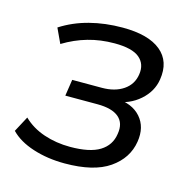

<svg xmlns="http://www.w3.org/2000/svg" viewBox="-83 -592 674 683"><g transform="rotate(15 254.0 -251.0)"><path d="M212.4 8.9Q149 8.9 95.5 -8.4Q41.9 -25.7 11.7 -57.3L42.2 -114.4Q73.6 -83.7 119 -68.3Q164.3 -53 215.7 -53Q288.3 -53 325.1 -75.8Q361.8 -98.6 367.9 -141.1Q375 -182.1 349.9 -203.4Q324.9 -224.7 270.9 -224.7H152.7L161.9 -285.2H270.8Q318.8 -285.2 350.1 -306.5Q381.5 -327.8 387.1 -365.8Q393.1 -404.8 366.2 -427.3Q339.2 -449.8 274.5 -449.8Q222.5 -449.8 176.8 -436.7Q131 -423.7 87.9 -397.5L62.7 -451.6Q109.7 -481.8 166.4 -496.5Q223.2 -511.3 287.9 -511.3Q382.9 -511.3 428.6 -473.6Q474.4 -435.9 463.4 -367.4Q456.4 -321.9 418.8 -288.8Q381.3 -255.8 327.3 -249.4L329.3 -261.8Q389.7 -259.4 421 -223.9Q452.3 -188.3 443.3 -132.8Q433.3 -69.9 376.4 -30.5Q319.5 8.9 212.4 8.9Z"/></g></svg>

Font: Mulish ExtraLight
Style: Italic
Weight: 200
Italic angle: -9°
Designer: Vernon Adams
Foundry: Vernon Adams
Version: Version 3.603